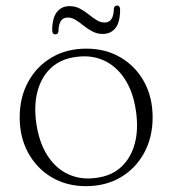

<svg xmlns="http://www.w3.org/2000/svg" viewBox="-20 -642 604 673"><path d="M282.5 -471.5Q350.5 -471.5 403 -440.5Q455.5 -409.5 485.2 -355.2Q515 -301 515 -230.5Q515 -160.5 485.2 -106Q455.5 -51.5 403 -20.5Q350.5 10.5 281.5 10.5Q213.5 10.5 161.2 -20.5Q109 -51.5 79 -106Q49 -160.5 49 -230.5Q49 -301 78.8 -355.2Q108.5 -409.5 161 -440.5Q213.5 -471.5 282.5 -471.5ZM317 -18.5Q370 -25 404.2 -56.2Q438.5 -87.5 452.2 -138Q466 -188.5 456.5 -253Q447 -319.5 417.8 -364.5Q388.5 -409.5 344.8 -429.8Q301 -450 247 -442.5Q194 -436 159.8 -404.8Q125.5 -373.5 111.8 -323Q98 -272.5 107.5 -208Q117.5 -141.5 146.5 -96.5Q175.5 -51.5 219.5 -31.2Q263.5 -11 317 -18.5ZM340 -523Q320.5 -523 304 -531.8Q287.5 -540.5 273.5 -551.8Q259.5 -563 245.8 -571.8Q232 -580.5 217.5 -580.5Q201.5 -580.5 193.5 -568.8Q185.5 -557 185 -534Q184.5 -521.5 173.5 -521.5Q163 -521.5 163 -536Q163 -578.5 179.2 -599.5Q195.5 -620.5 224 -620.5Q244 -620.5 260.2 -611.8Q276.5 -603 290.5 -591.8Q304.5 -580.5 318.2 -571.8Q332 -563 346.5 -563Q362.5 -563 370.5 -575Q378.5 -587 379 -610Q379.5 -622.5 390.5 -622.5Q401 -622.5 401 -608Q401 -564.5 384.8 -543.8Q368.5 -523 340 -523Z"/></svg>

Font: Fraunces ExtraLight
Style: Regular
Weight: 250
Version: Version 1.000;[b76b70a41]